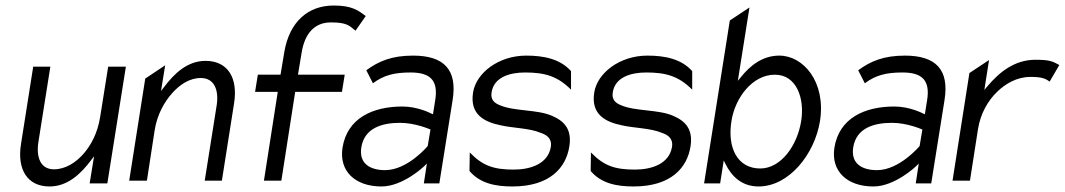

<svg xmlns="http://www.w3.org/2000/svg" viewBox="-20 -663 3849 694"><path d="M56 -143C41 -50 79 11 159 11C224 11 272 -34 310 -85L320 -98L304 0H368L435 -422H371L342 -240C333 -183 309 -137 280 -105C254 -76 217 -51 175 -51C126 -51 110 -95 119 -151L162 -422H100Z M447 -10H511L539 -192C548 -249 574 -295 603 -327C629 -356 664 -381 706 -381C755 -381 772 -337 763 -281L720 -10H782L826 -289C841 -382 803 -443 723 -443C658 -443 610 -398 572 -347L562 -334L577 -427L505 -379Z M902 -331H984L934 -10H997L1047 -331H1216L1226 -393H1057L1070 -471C1081 -541 1116 -582 1176 -582C1233 -582 1242 -571 1265 -552L1302 -605C1274 -626 1252 -643 1186 -643C1094 -643 1027 -585 1008 -477L994 -393H912Z M1218 -129C1205 -44 1264 11 1359 11C1437 11 1513 -62 1513 -62L1523 -72L1512 0H1568L1616 -301C1634 -412 1584 -462 1473 -462C1396 -462 1349 -442 1304 -409L1328 -362C1368 -392 1407 -401 1464 -401C1535 -401 1565 -373 1553 -300L1545 -250L1538 -253C1538 -253 1491 -278 1435 -278C1327 -278 1235 -236 1218 -129ZM1286 -130C1297 -201 1362 -219 1426 -219C1481 -219 1533 -196 1533 -196L1536 -195L1526 -135L1525 -134C1525 -134 1453 -48 1372 -48C1316 -48 1277 -73 1286 -130Z M1690 -329C1677 -249 1731 -222 1790 -210C1833 -200 1894 -200 1934 -183C1955 -176 1976 -163 1971 -132C1961 -71 1898 -50 1837 -50C1766 -50 1725 -63 1678 -112L1677 -45C1715 0 1771 11 1832 11C1968 11 2026 -57 2038 -134C2048 -197 2018 -226 1976 -244C1923 -268 1838 -260 1786 -283C1769 -290 1752 -301 1757 -330C1766 -385 1824 -401 1878 -401C1949 -401 1995 -388 2044 -339V-406C2004 -451 1943 -462 1882 -462C1782 -462 1701 -399 1690 -329Z M2128 -329C2115 -249 2169 -222 2228 -210C2271 -200 2332 -200 2372 -183C2393 -176 2414 -163 2409 -132C2399 -71 2336 -50 2275 -50C2204 -50 2163 -63 2116 -112L2115 -45C2153 0 2209 11 2270 11C2406 11 2464 -57 2476 -134C2486 -197 2456 -226 2414 -244C2361 -268 2276 -260 2224 -283C2207 -290 2190 -301 2195 -330C2204 -385 2262 -401 2316 -401C2387 -401 2433 -388 2482 -339V-406C2442 -451 2381 -462 2320 -462C2220 -462 2139 -399 2128 -329Z M2525 0H2583L2596 -83L2602 -71C2624 -26 2661 11 2722 11C2832 11 2925 -106 2944 -226C2966 -368 2883 -462 2797 -462C2737 -462 2692 -427 2657 -383L2647 -371L2689 -636L2618 -589ZM2624 -226C2637 -309 2699 -393 2781 -393C2859 -393 2889 -308 2876 -226C2862 -137 2803 -54 2728 -54C2646 -54 2608 -128 2624 -226Z M2996 -129C2983 -44 3042 11 3137 11C3215 11 3291 -62 3291 -62L3301 -72L3290 0H3346L3394 -301C3412 -412 3362 -462 3251 -462C3174 -462 3127 -442 3082 -409L3106 -362C3146 -392 3185 -401 3242 -401C3313 -401 3343 -373 3331 -300L3323 -250L3316 -253C3316 -253 3269 -278 3213 -278C3105 -278 3013 -236 2996 -129ZM3064 -130C3075 -201 3140 -219 3204 -219C3259 -219 3311 -196 3311 -196L3314 -195L3304 -135L3303 -134C3303 -134 3231 -48 3150 -48C3094 -48 3055 -73 3064 -130Z M3423 -10H3486L3515 -196C3524 -253 3551 -299 3584 -331C3614 -360 3655 -385 3705 -385C3746 -385 3759 -379 3774 -368L3809 -428C3786 -440 3778 -447 3723 -447C3647 -447 3592 -402 3549 -351L3538 -338L3555 -446L3484 -399Z"/></svg>

Font: Charger Sport
Style: LitNrwObl
Weight: 300
Designer: Jasper
Foundry: Cannot Into Space Fonts
Version: Version 1.1